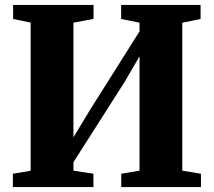

<svg xmlns="http://www.w3.org/2000/svg" viewBox="-20 -763 872 783"><path d="M32.5 0V-54.5L105 -66.5V-671L33.5 -685.5V-743H361.5V-686L279.5 -670.5V-203L347.5 -315.5L549 -635V-670.5L474 -685.5V-743H798V-685.5L723.5 -670.5V-67L799.5 -54.5V0H474.5V-54.5L549 -67V-533.5L488 -428.5L279.5 -101.5V-67L361 -54.5V0Z"/></svg>

Font: Merriweather 48pt Black
Style: Regular
Weight: 900
Version: Version 2.100